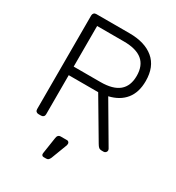

<svg xmlns="http://www.w3.org/2000/svg" viewBox="-212 -826 1064 1163"><g transform="rotate(30 320.0 -245.0)"><path d="M579 -498Q579 -419 540 -370.5Q501 -322 428 -305L589 -31Q592 -25 592 -20Q592 -12 586 -6Q580 0 572 0H560Q545 0 537.5 -6.5Q530 -13 522 -27L363 -296H157V-22Q157 -12 150.5 -6Q144 0 134 0H116Q106 0 100 -6Q94 -12 94 -22V-677Q94 -687 100 -693.5Q106 -700 116 -700H349Q457 -700 518 -649Q579 -598 579 -498ZM344 -356Q431 -356 473.5 -391.5Q516 -427 516 -498Q516 -569 473.5 -604.5Q431 -640 344 -640H157V-356ZM301 50H346Q352 50 356.5 55Q361 60 361 66Q361 75 357 84L317 189Q312 200 306.5 205Q301 210 291 210H273Q265 210 261 204Q257 198 259 189L276 77Q279 50 301 50Z"/></g></svg>

Font: Rubik
Style: Regular
Weight: 300
Designer: Hubert & Fischer
Foundry: Hubert & Fischer
Version: Version 1.100